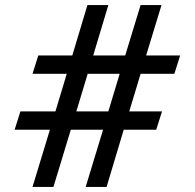

<svg xmlns="http://www.w3.org/2000/svg" viewBox="-20 -742 775 762"><path d="M283 -300 328 -449H455L410 -300ZM38 -227H178L109 0H192L261 -227H389L320 0H403L471 -227H600L623 -300H493L538 -449H672L695 -522H560L621 -722H538L477 -522H350L410 -722H327L267 -522H132L109 -449H245L200 -300H61Z"/></svg>

Font: Perun Medium
Style: Regular
Weight: 500
Foundry: Copyright (c) Stefan Peev, Context Ltd, 2016
Version: Version 1.089